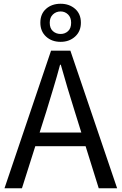

<svg xmlns="http://www.w3.org/2000/svg" viewBox="-20 -1003 648 1023"><path d="M4 0 252 -733H355L604 0H506L378 -410Q358 -473 340 -533.5Q322 -594 304 -658H300Q283 -594 264.5 -533.5Q246 -473 227 -410L97 0ZM133 -224V-297H471V-224ZM303 -780Q256 -780 225.5 -808Q195 -836 195 -882Q195 -929 225.5 -956Q256 -983 303 -983Q349 -983 380 -956Q411 -929 411 -882Q411 -836 380 -808Q349 -780 303 -780ZM303 -822Q326 -822 342.5 -837Q359 -852 359 -882Q359 -910 342.5 -926Q326 -942 303 -942Q279 -942 262 -926Q245 -910 245 -882Q245 -852 262 -837Q279 -822 303 -822Z"/></svg>

Font: Noto Sans JP Thin
Style: Regular
Weight: 400
Version: Version 2.004-H2;hotconv 1.0.118;makeotfexe 2.5.65603